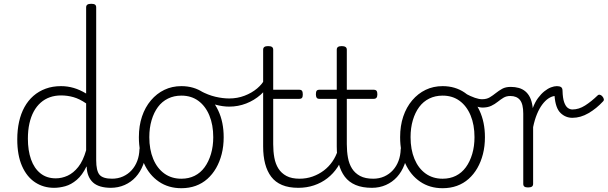

<svg xmlns="http://www.w3.org/2000/svg" viewBox="-20 -973 3203 1012"><path d="M265 17Q209 17 165 -12Q121 -41 96 -98Q71 -155 71 -238Q71 -288 80.5 -331Q90 -374 109 -408.5Q128 -443 156 -467.5Q184 -492 220.5 -505.5Q257 -519 302 -519Q336 -519 368.5 -509.5Q401 -500 434 -480V-934Q434 -944 440.5 -948.5Q447 -953 461 -953Q475 -953 481 -948.5Q487 -944 487 -934V-129Q487 -73 504.5 -52Q522 -31 572 -31Q581 -31 585.5 -23.5Q590 -16 589.5 -7Q589 2 583 9.5Q577 17 566 17Q534 17 510 10Q486 3 470.5 -11Q455 -25 446.5 -45.5Q438 -66 437 -92L436 -96Q414 -50 384.5 -25Q355 0 324 8.5Q293 17 265 17ZM274 -33Q306 -33 336.5 -47Q367 -61 392.5 -93Q418 -125 434 -181V-428Q399 -452 367 -461Q335 -470 302 -470Q270 -470 243 -460.5Q216 -451 194.5 -432Q173 -413 158 -385.5Q143 -358 135 -322Q127 -286 127 -242Q127 -180 143.5 -133Q160 -86 193 -59.5Q226 -33 274 -33Z M563 17Q552 17 546.5 9.5Q541 2 541.5 -7Q542 -16 549 -23.5Q556 -31 569 -31Q602 -31 628.5 -43Q655 -55 674 -76Q693 -97 703.5 -125Q714 -153 715 -186Q716 -198 725 -201.5Q734 -205 742.5 -201.5Q751 -198 750 -186Q749 -142 734.5 -104.5Q720 -67 695.5 -40Q671 -13 637 2Q603 17 563 17Z M936 19Q868 19 817.5 -15.5Q767 -50 739.5 -110.5Q712 -171 712 -250Q712 -310 728.5 -359Q745 -408 775.5 -444Q806 -480 846.5 -499.5Q887 -519 936 -519Q1002 -519 1052 -485Q1102 -451 1130.5 -390Q1159 -329 1159 -250Q1159 -202 1148.5 -161Q1138 -120 1119 -87Q1100 -54 1073 -30Q1046 -6 1011.5 6.5Q977 19 936 19ZM936 -31Q975 -31 1006 -46.5Q1037 -62 1058.5 -91.5Q1080 -121 1092 -161.5Q1104 -202 1104 -250Q1104 -315 1083.5 -364.5Q1063 -414 1025.5 -441.5Q988 -469 936 -469Q897 -469 865.5 -453.5Q834 -438 812.5 -409Q791 -380 779 -339.5Q767 -299 767 -250Q767 -185 787.5 -135.5Q808 -86 846 -58.5Q884 -31 936 -31Z M1188 -411Q1154 -411 1115 -421.5Q1076 -432 1025 -457Q1015 -462 1013.5 -469Q1012 -476 1015 -483Q1018 -490 1024 -493.5Q1030 -497 1036 -494Q1077 -472 1115.5 -463Q1154 -454 1188 -454Q1231 -454 1269 -468.5Q1307 -483 1335.5 -507Q1364 -531 1377 -559Q1383 -570 1392 -569Q1401 -568 1406 -560.5Q1411 -553 1405 -541Q1387 -503 1353.5 -473.5Q1320 -444 1277.5 -427.5Q1235 -411 1188 -411Z M1553 17Q1502 17 1466.5 2Q1431 -13 1409.5 -41.5Q1388 -70 1377.5 -110Q1367 -150 1367 -201V-711Q1367 -721 1373.5 -725.5Q1380 -730 1393 -730Q1407 -730 1413.5 -725.5Q1420 -721 1420 -711V-500H1557Q1568 -500 1572 -494Q1576 -488 1576 -475Q1576 -463 1572 -457.5Q1568 -452 1557 -452H1420V-213Q1420 -175 1426 -142Q1432 -109 1447.5 -84.5Q1463 -60 1490 -45.5Q1517 -31 1560 -31Q1570 -31 1575 -23.5Q1580 -16 1579.5 -7Q1579 2 1572.5 9.5Q1566 17 1553 17Z M1552 17Q1541 17 1535.5 9.5Q1530 2 1530.5 -7Q1531 -16 1538 -23.5Q1545 -31 1558 -31Q1595 -31 1627.5 -42.5Q1660 -54 1686.5 -74Q1713 -94 1732 -121.5Q1751 -149 1761 -182Q1764 -193 1773.5 -192Q1783 -191 1789.5 -184Q1796 -177 1793 -167Q1781 -125 1759 -91.5Q1737 -58 1705.5 -33.5Q1674 -9 1635 4Q1596 17 1552 17Z M1941 17Q1890 17 1854.5 2Q1819 -13 1797.5 -41.5Q1776 -70 1765.5 -110Q1755 -150 1755 -201V-452H1664Q1653 -452 1649 -458Q1645 -464 1645 -476Q1645 -489 1649 -494.5Q1653 -500 1664 -500H1755V-711Q1755 -721 1761.5 -725.5Q1768 -730 1781 -730Q1794 -730 1801 -725.5Q1808 -721 1808 -711V-500H1949Q1960 -500 1964.5 -494.5Q1969 -489 1969 -476Q1969 -464 1964.5 -458Q1960 -452 1949 -452H1808V-213Q1808 -175 1814 -142Q1820 -109 1835.5 -84.5Q1851 -60 1878 -45.5Q1905 -31 1948 -31Q1958 -31 1963 -23.5Q1968 -16 1967.5 -7Q1967 2 1960.5 9.5Q1954 17 1941 17Z M1940 17Q1929 17 1923.5 9.5Q1918 2 1918.5 -7Q1919 -16 1926 -23.5Q1933 -31 1946 -31Q1979 -31 2005.5 -43Q2032 -55 2051 -76Q2070 -97 2080.5 -125Q2091 -153 2092 -186Q2093 -198 2102 -201.5Q2111 -205 2119.5 -201.5Q2128 -198 2127 -186Q2126 -142 2111.5 -104.5Q2097 -67 2072.5 -40Q2048 -13 2014 2Q1980 17 1940 17Z M2313 19Q2245 19 2194.5 -15.5Q2144 -50 2116.5 -110.5Q2089 -171 2089 -250Q2089 -310 2105.5 -359Q2122 -408 2152.5 -444Q2183 -480 2223.5 -499.5Q2264 -519 2313 -519Q2379 -519 2429 -485Q2479 -451 2507.5 -390Q2536 -329 2536 -250Q2536 -202 2525.5 -161Q2515 -120 2496 -87Q2477 -54 2450 -30Q2423 -6 2388.5 6.5Q2354 19 2313 19ZM2313 -31Q2352 -31 2383 -46.5Q2414 -62 2435.5 -91.5Q2457 -121 2469 -161.5Q2481 -202 2481 -250Q2481 -315 2460.5 -364.5Q2440 -414 2402.5 -441.5Q2365 -469 2313 -469Q2274 -469 2242.5 -453.5Q2211 -438 2189.5 -409Q2168 -380 2156 -339.5Q2144 -299 2144 -250Q2144 -185 2164.5 -135.5Q2185 -86 2223 -58.5Q2261 -31 2313 -31Z M2522 -406Q2511 -406 2494.5 -411Q2478 -416 2460 -425Q2442 -434 2424 -445Q2416 -450 2414.5 -457Q2413 -464 2415.5 -470.5Q2418 -477 2422.5 -480.5Q2427 -484 2431 -481Q2461 -465 2483 -457.5Q2505 -450 2521 -450Q2545 -450 2561.5 -460Q2578 -470 2593.5 -482.5Q2609 -495 2627 -505Q2645 -515 2672 -515Q2680 -515 2684.5 -508Q2689 -501 2689 -491.5Q2689 -482 2684 -474.5Q2679 -467 2669 -467Q2649 -467 2634 -458Q2619 -449 2603.5 -436.5Q2588 -424 2569 -415Q2550 -406 2522 -406Z M2763 15Q2750 15 2744 10.5Q2738 6 2738 -4V-374Q2738 -424 2721 -445.5Q2704 -467 2670 -467Q2660 -467 2655.5 -474.5Q2651 -482 2651 -491.5Q2651 -501 2656.5 -508Q2662 -515 2672 -515Q2695 -515 2714.5 -509.5Q2734 -504 2749 -491.5Q2764 -479 2773.5 -459.5Q2783 -440 2787 -412L2788 -403Q2800 -435 2816 -456.5Q2832 -478 2849.5 -492Q2867 -506 2884 -512.5Q2901 -519 2915 -519Q2929 -519 2937 -514Q2945 -509 2945 -494Q2946 -456 2953.5 -434.5Q2961 -413 2972.5 -404.5Q2984 -396 2997 -396Q3031 -396 3064 -417Q3097 -438 3130 -470Q3135 -475 3142 -473.5Q3149 -472 3155 -465Q3161 -458 3162.5 -451Q3164 -444 3159 -439Q3124 -401 3082 -376.5Q3040 -352 2997 -352Q2961 -352 2934.5 -377.5Q2908 -403 2903 -467Q2887 -465 2870.5 -454Q2854 -443 2838.5 -422.5Q2823 -402 2810.5 -372Q2798 -342 2790 -303V-4Q2790 6 2783.5 10.5Q2777 15 2763 15Z"/></svg>

Font: Playwrite US Modern ExtraLight
Style: Regular
Weight: 250
Designer: Veronika Burian, José Scaglione
Foundry: TypeTogether
Version: Version 1.003